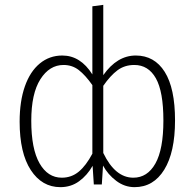

<svg xmlns="http://www.w3.org/2000/svg" viewBox="-20 -761 803 792"><path d="M702 -264Q702 -133 657.5 -61Q613 11 535 11Q494 11 459.5 -15Q425 -41 405 -78L400 0H367L362 -77Q340 -38 306.5 -13.5Q273 11 229 11Q153 11 107 -59.5Q61 -130 61 -259Q61 -343 82.5 -404.5Q104 -466 144 -499Q184 -532 237 -532Q312 -532 361 -454V-735L406 -741V-451Q463 -532 540 -532Q617 -532 659.5 -464.5Q702 -397 702 -264ZM361 -127V-410Q332 -451 305 -472Q278 -493 242 -493Q184 -493 146.5 -434Q109 -375 109 -263Q109 -147 143 -87.5Q177 -28 235 -28Q275 -28 305 -53Q335 -78 361 -127ZM654 -264Q654 -383 623 -438Q592 -493 534 -493Q494 -493 464.5 -471Q435 -449 406 -407V-130Q455 -28 530 -28Q588 -28 621 -86.5Q654 -145 654 -264Z"/></svg>

Font: Fira Sans Condensed ExtraLight
Style: Regular
Weight: 275
Width: 3
Designer: Carrois Corporate & Edenspiekermann AG
Foundry: Carrois Corporate GbR & Edenspiekermann AG
Version: Version 4.203